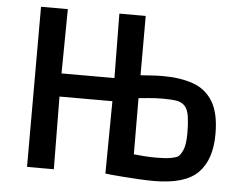

<svg xmlns="http://www.w3.org/2000/svg" viewBox="-51 -760 1047 835"><g transform="rotate(5 472.5 -343.0)"><path d="M95 0V-699H212L209 -418H440L437 -699H552V-440Q571 -441 596.5 -443Q622 -445 651 -445Q725 -445 781 -425.5Q837 -406 868 -355.5Q899 -305 899 -213Q899 -102 842.5 -44.5Q786 13 650 13Q620 13 584.5 11Q549 9 516 6.5Q483 4 461.5 2Q440 0 437 -1L440 -317H209L212 0ZM656 -347Q625 -347 599 -344.5Q573 -342 552 -340L553 -95Q572 -93 597.5 -91Q623 -89 650 -89Q690 -89 713 -93Q736 -97 746 -103Q757 -111 767 -134.5Q777 -158 777 -209Q777 -246 772.5 -278.5Q768 -311 752 -327Q738 -340 717 -343.5Q696 -347 656 -347Z"/></g></svg>

Font: Ruda
Style: Bold
Weight: 700
Designer: Mariela Monsalve and Angelina Sanchez
Foundry: Mariela Monsalve and Angelina Sanchez
Version: Version 2.000